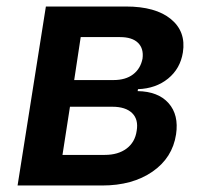

<svg xmlns="http://www.w3.org/2000/svg" viewBox="-20 -570 640 590"><path d="M34 0 121 -550H367Q458 -550 505 -511.5Q552 -473 542 -409Q534 -359 496.5 -328.5Q459 -298 404 -296L403 -290Q466 -289 498 -253Q530 -217 521 -157Q510 -85 448.5 -42.5Q387 0 294 0ZM208 -324H329Q366 -324 389 -341.5Q412 -359 418 -390Q422 -421 404 -438.5Q386 -456 349 -456H228ZM172 -94H302Q343 -94 369 -113.5Q395 -133 400 -168Q406 -203 386 -222.5Q366 -242 325 -242H195Z"/></svg>

Font: JetBrains Mono NL
Style: Bold Italic
Weight: 700
Italic angle: -9°
Designer: Philipp Nurullin, Konstantin Bulenkov
Foundry: JetBrains
Version: Version 2.304; ttfautohint (v1.8.4.7-5d5b)